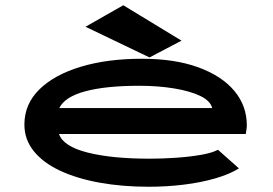

<svg xmlns="http://www.w3.org/2000/svg" viewBox="-20 -702 1040 732"><path d="M547 10Q447 10 360.5 -5.5Q274 -21 209.5 -51Q145 -81 109 -125.5Q73 -170 73 -227Q73 -305 130 -361Q187 -417 288 -447.5Q389 -478 521 -478Q646 -478 735.5 -445.5Q825 -413 873 -356Q921 -299 921 -224Q921 -216 919.5 -208Q918 -200 917 -191H205Q221 -144 313.5 -120.5Q406 -97 551 -97Q598 -97 650 -100.5Q702 -104 745.5 -111.5Q789 -119 811 -131L891 -60Q856 -38 801 -22Q746 -6 680.5 2Q615 10 547 10ZM206 -290H789Q782 -318 743 -336.5Q704 -355 643 -365Q582 -375 511 -375Q384 -375 305.5 -354Q227 -333 206 -290ZM550 -483 306 -600 450 -682 672 -547Z"/></svg>

Font: Inconsolata UltraExpanded ExtraBold
Style: Regular
Weight: 800
Width: 9
Monospace: yes
Designer: Raph Levien, Cyreal, Brenton Simpson
Foundry: Raph Levien, Cyreal, Google
Version: Version 3.001; ttfautohint (v1.8.2.53-6de2)